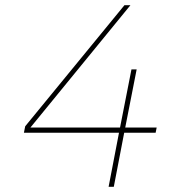

<svg xmlns="http://www.w3.org/2000/svg" viewBox="-20 -719 707 739"><path d="M583 -228 579 -208H458L418 0H398L438 -208H72L77 -233L459 -699H482L97 -228H442L486 -452H506L462 -228Z"/></svg>

Font: TypoPRO Montserrat
Style: Italic
Weight: 250
Italic angle: -11.3°
Designer: Julieta Ulanovsky
Foundry: Julieta Ulanovsky
Version: Version 6.001